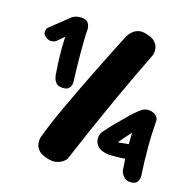

<svg xmlns="http://www.w3.org/2000/svg" viewBox="-99 -756 843 851"><g transform="rotate(15 323.0 -330.5)"><path d="M184 -10Q160 -18 149 -31Q138 -44 135.5 -57Q133 -70 134.5 -79.5Q136 -89 136 -89Q161 -157 201.5 -244Q242 -331 290 -428.5Q338 -526 387 -621Q387 -621 392 -628.5Q397 -636 407.5 -645Q418 -654 434 -658Q450 -662 474 -654Q500 -646 511.5 -633Q523 -620 525.5 -606.5Q528 -593 526 -583.5Q524 -574 524 -574Q470 -463 424 -363Q378 -263 341 -178.5Q304 -94 276 -28Q276 -28 266 -19Q256 -10 236 -4.5Q216 1 184 -10ZM174 -328Q153 -329 144 -339.5Q135 -350 132.5 -361.5Q130 -373 130 -373Q128 -398 126.5 -429.5Q125 -461 125 -492.5Q125 -524 127 -550L93 -521Q93 -521 87 -518Q81 -515 70 -515Q59 -515 46 -525Q34 -535 33.5 -544Q33 -553 36 -559.5Q39 -566 39 -566L118 -629Q137 -647 155.5 -649.5Q174 -652 186 -649Q201 -645 206.5 -635.5Q212 -626 213 -618.5Q214 -611 214 -611Q212 -586 211.5 -555Q211 -524 211 -490.5Q211 -457 212 -424.5Q213 -392 214 -363Q214 -363 212.5 -354Q211 -345 202.5 -336Q194 -327 174 -328ZM574 -2Q555 -2 545 -11.5Q535 -21 531 -31Q527 -41 527 -41Q525 -68 524 -89.5Q523 -111 522.5 -131Q522 -151 522 -171Q522 -191 523 -216L492 -181Q488 -176 480.5 -167.5Q473 -159 475 -158L543 -165L554 -99Q526 -96 502.5 -95Q479 -94 447 -95Q412 -100 397.5 -115.5Q383 -131 383 -150Q383 -169 393 -183Q417 -211 437 -231.5Q457 -252 474 -268Q494 -289 511.5 -303.5Q529 -318 540 -325Q554 -333 570.5 -331.5Q587 -330 600 -320.5Q613 -311 613 -294Q611 -268 609.5 -236.5Q608 -205 608 -171Q608 -137 609 -103Q610 -69 612 -38Q612 -38 610.5 -29Q609 -20 601.5 -11Q594 -2 574 -2Z"/></g></svg>

Font: Sour Gummy Black ExtraBold
Style: Regular
Weight: 800
Version: Version 1.000